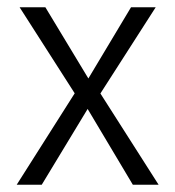

<svg xmlns="http://www.w3.org/2000/svg" viewBox="-20 -509 483 529"><path d="M26 0 196 -268V-236L34 -489H105L230 -282H217L341 -489H409L248 -238V-265L417 0H346L216 -218H227L95 0Z"/></svg>

Font: Nunito Sans 10pt Condensed Light
Style: Regular
Weight: 300
Width: 3
Designer: Vernon Adams
Foundry: Vernon Adams
Version: Version 3.101;gftools[0.9.27]